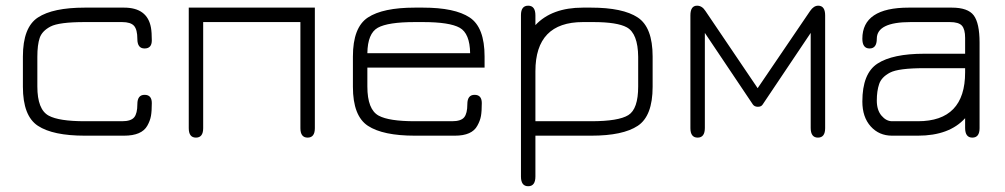

<svg xmlns="http://www.w3.org/2000/svg" viewBox="-20 -477 3534 675"><path d="M416 0H278.3Q166 0 113.3 -34.7Q60.5 -69.3 60.5 -171.9V-278.3Q60.5 -380.9 113.3 -415.5Q166 -450.2 278.3 -450.2H416Q498 -450.2 510.7 -379.9Q513.7 -363.3 513.7 -335Q513.7 -306.6 488.3 -306.6Q462.9 -306.6 462.9 -339.8Q462.9 -373 451.2 -386.2Q439.5 -399.4 409.2 -399.4H278.3Q187.5 -399.4 157.7 -383.8Q127.9 -368.2 119.6 -343.8Q111.3 -319.3 111.3 -277.3V-172.9Q111.3 -91.8 151.4 -70.3Q187.5 -50.8 278.3 -50.8H409.2Q440.4 -50.8 451.7 -64.5Q462.9 -78.1 462.9 -110.8Q462.9 -143.6 488.3 -143.6Q513.7 -143.6 513.7 -114.7Q513.7 -85.9 510.7 -69.3Q507.8 -52.7 498 -35.2Q478.5 0 416 0Z M643.6 -450.2H1086.9V-26.4Q1086.9 6.8 1061.5 6.8Q1036.1 6.8 1036.1 -26.4V-399.4H694.3V-26.4Q694.3 6.8 668.9 6.8Q643.6 6.8 643.6 -26.4Z M1683.6 -278.3V-239.3H1271.5V-172.9Q1271.5 -91.8 1311.5 -70.3Q1347.7 -50.8 1438.5 -50.8H1569.3Q1600.6 -50.8 1611.8 -64.5Q1623 -78.1 1623 -110.8Q1623 -143.6 1648.4 -143.6Q1673.8 -143.6 1673.8 -114.7Q1673.8 -85.9 1670.9 -69.3Q1668 -52.7 1658.2 -35.2Q1639.6 0 1579.1 0Q1577.1 0 1576.2 0H1438.5Q1326.2 0 1273.4 -34.7Q1220.7 -69.3 1220.7 -171.9V-278.3Q1220.7 -380.9 1273.4 -415.5Q1326.2 -450.2 1438.5 -450.2H1466.8Q1579.1 -450.2 1631.3 -415.5Q1683.6 -380.9 1683.6 -278.3ZM1466.8 -399.4H1438.5Q1343.8 -399.4 1308.1 -379.4Q1272.5 -359.4 1271.5 -290H1632.8Q1631.8 -359.4 1596.2 -379.4Q1560.5 -399.4 1466.8 -399.4Z M2223.6 -277.3Q2222.7 -359.4 2183.6 -380.9Q2149.4 -399.4 2066.4 -399.4Q2062.5 -399.4 2057.6 -399.4H2029.3Q1862.3 -399.4 1862.3 -226.6V-50.8H2058.6Q2154.3 -50.8 2189 -72.3Q2223.6 -93.8 2223.6 -172.9ZM2274.4 -171.9Q2274.4 -69.3 2222.2 -34.7Q2169.9 0 2058.6 0H1862.3V143.6Q1862.3 177.7 1836.9 177.7Q1811.5 177.7 1811.5 143.6V-423.8Q1811.5 -457 1836.9 -457Q1862.3 -457 1862.3 -422.9V-388.7Q1919.9 -450.2 2029.3 -450.2H2057.6Q2169.9 -450.2 2222.2 -415.5Q2274.4 -380.9 2274.4 -278.3Z M2661.1 -109.4Q2656.2 -101.6 2644.5 -101.6Q2632.8 -101.6 2627 -109.4L2458 -361.3V-27.3Q2458 6.8 2432.6 6.8Q2407.2 6.8 2407.2 -26.4V-422.9Q2407.2 -457 2430.7 -457Q2448.2 -457 2460 -438.5L2643.6 -167L2828.1 -438.5Q2840.8 -457 2856.4 -457Q2880.9 -457 2880.9 -422.9V-26.4Q2880.9 6.8 2855.5 6.8Q2830.1 6.8 2830.1 -27.3V-361.3Z M3207 -50.8Q3373 -50.8 3373 -222.7V-237.3H3229.5Q3138.7 -237.3 3108.9 -221.7Q3079.1 -206.1 3070.8 -181.6Q3062.5 -157.2 3062.5 -123.5Q3062.5 -89.8 3079.1 -70.3Q3095.7 -50.8 3116.2 -50.8ZM3011.7 -340.8Q3011.7 -450.2 3174.8 -450.2H3326.2Q3382.8 -450.2 3403.3 -422.9Q3423.8 -395.5 3423.8 -327.1V-26.4Q3423.8 6.8 3398.4 6.8Q3373 6.8 3373 -27.3V-61.5Q3317.4 0 3207 0H3116.2Q3070.3 0 3041 -32.7Q3011.7 -65.4 3011.7 -120.1Q3011.7 -218.8 3064.9 -253.4Q3118.2 -288.1 3229.5 -288.1H3373V-343.8Q3373 -374 3361.8 -386.7Q3350.6 -399.4 3319.3 -399.4H3181.6Q3062.5 -399.4 3062.5 -340.8Q3062.5 -306.6 3037.1 -306.6Q3011.7 -306.6 3011.7 -340.8Z"/></svg>

Font: Jura
Style: Book
Weight: 400
Version: Version 2.5